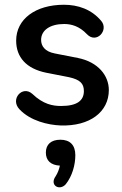

<svg xmlns="http://www.w3.org/2000/svg" viewBox="-20 -518 513 808"><path d="M235 10C358 14 438 -47 438 -139C438 -200 393 -257 308 -274L211 -293C168 -301 153 -325 153 -350C153 -391 191 -417 250 -417C280 -417 314 -408 346 -374C386 -332 439 -391 406 -430C365 -479 308 -498 249 -498C130 -498 48 -438 48 -347C48 -277 91 -229 174 -212L271 -193C316 -183 333 -167 333 -135C333 -95 305 -72 237 -72C202 -72 162 -79 116 -123C75 -160 21 -101 62 -58C108 -9 183 8 235 10ZM257 257C284 223 297 176 297 135C297 92 274 70 234 70C195 70 173 90 173 124C173 158 194 177 232 179C229 194 223 210 214 224C187 262 231 287 257 257Z"/></svg>

Font: SN Pro Medium
Style: Regular
Weight: 500
Designer: Tobias Whetton
Foundry: Supernotes
Version: Version 1.003;Glyphs 3.3 (3324)